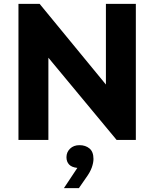

<svg xmlns="http://www.w3.org/2000/svg" viewBox="-20 -720 794 988"><path d="M75 -700H184L525 -285V-700H679V0H580L229 -423V0H75ZM378 144Q349 141 335.5 126.5Q322 112 322 89Q322 63 340.5 45Q359 27 389 27Q420 27 440.5 44Q461 61 461 98Q461 117 452.5 141.5Q444 166 422 196L386 248H309L378 144Z"/></svg>

Font: Tilda Sans Extra Bold
Style: Regular
Weight: 800
Designer: ParaType Ltd
Foundry: ParaType Ltd
Version: Version 1.009